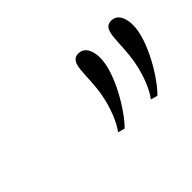

<svg xmlns="http://www.w3.org/2000/svg" viewBox="-48 -965 465 465"><g transform="rotate(-45 185.0 -732.0)"><path d="M178.2 -627.9C207.5 -656.2 257.8 -737.8 257.8 -791C257.8 -809.1 252 -835.9 227.5 -835.9C193.4 -835.9 208 -784.7 196.3 -722.7C189.5 -686 174.3 -649.9 160.6 -632.8ZM290.5 -627.9C320.3 -656.2 370.1 -737.8 370.1 -791C370.1 -809.1 364.3 -835.9 339.8 -835.9C306.2 -835.9 320.3 -784.7 308.6 -722.7C301.8 -686 287.1 -649.9 272.9 -632.8Z"/></g></svg>

Font: Petit Formal Script
Style: Regular
Weight: 400
Designer: Pablo Impallari, Brenda Gallo, Rodrigo Fuenzalida
Foundry: Pablo Impallari, Brenda Gallo, Rodrigo Fuenzalida
Version: Version 1.001